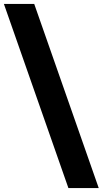

<svg xmlns="http://www.w3.org/2000/svg" viewBox="-65 -862 525 982"><path d="M-45.1 -842H110L440 100H284.9Z"/></svg>

Font: iiserrat Thin
Style: Regular
Weight: 100
Designer: Akira Ohta
Foundry: Akira Ohta
Version: Version 1.200;Glyphs 3.3.1 (3343)